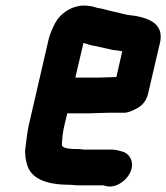

<svg xmlns="http://www.w3.org/2000/svg" viewBox="-20 -591 596 688"><path d="M334 -313H250L279 -437C292 -433 307 -428 322 -426C342 -422 364 -416 384 -412L402 -410L418 -407L397 -315C384 -315 349 -313 334 -313ZM257 73H350L357 75C392 86 431 58 445 30C465 -8 445 -41 418 -48C406 -51 395 -55 379 -55H281C273 -56 265 -57 256 -57H242C226 -59 198 -59 202 -77C203 -96 205 -119 211 -143L221 -185H305C320 -185 353 -187 367 -187H420C435 -186 452 -192 473 -204C494 -216 506 -234 511 -257L554 -441C566 -503 519 -524 466 -534L449 -536C430 -538 416 -543 398 -547C374 -551 351 -560 328 -563C312 -568 300 -571 281 -571C237 -571 196 -543 178 -509C170 -494 158 -468 154 -449L83 -142C77 -114 74 -84 71 -60C68 -42 72 -19 76 -5C89 50 147 71 228 71C237 71 247 73 257 73Z"/></svg>

Font: Electronic
Style: SuThkIt
Weight: 900
Version: Version 1.011